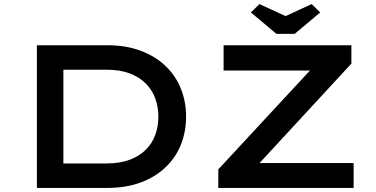

<svg xmlns="http://www.w3.org/2000/svg" viewBox="-20 -922 1846 942"><path d="M161 0V-700H506Q599 -700 671.5 -672.5Q744 -645 793.5 -597Q843 -549 868 -485.5Q893 -422 893 -350Q893 -277 868 -213.5Q843 -150 793 -102Q743 -54 671 -27Q599 0 506 0ZM291 -101 281 -120H501Q568 -120 616 -138Q664 -156 695.5 -187.5Q727 -219 742 -260.5Q757 -302 757 -350Q757 -397 742 -438.5Q727 -480 695.5 -512Q664 -544 616 -562Q568 -580 501 -580H278L291 -597ZM1051 0V-91L1535 -613L1585 -576H1077V-700H1704V-610L1221 -87L1171 -122H1715V0ZM1336 -756 1211 -861 1253 -902 1396 -836H1366L1509 -902L1551 -861L1426 -756Z"/></svg>

Font: Lexend Tera Medium
Style: Regular
Weight: 500
Designer: Bonnie Shaver-Troup, Thomas Jockin
Foundry: Lexend
Version: Version 1.007